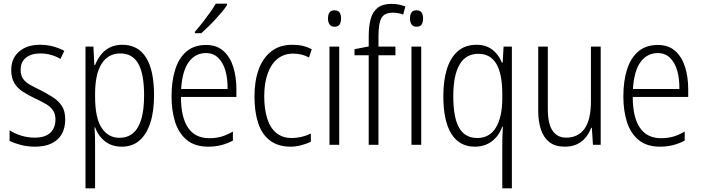

<svg xmlns="http://www.w3.org/2000/svg" viewBox="-20 -786 3804 1042"><path d="M334 -138Q334 -92 315.5 -59Q297 -26 260.5 -8Q224 10 171 10Q129 10 93 0.5Q57 -9 32 -21V-79Q61 -60 96.5 -49.5Q132 -39 168 -39Q225 -39 253 -65.5Q281 -92 281 -138Q281 -168 267 -188Q253 -208 227.5 -222.5Q202 -237 170 -252Q134 -269 104.5 -288Q75 -307 58 -335Q41 -363 41 -407Q41 -469 83.5 -506Q126 -543 197 -543Q235 -543 268 -534Q301 -525 329 -510L308 -466Q286 -480 257 -488Q228 -496 199 -496Q150 -496 121 -473Q92 -450 92 -407Q92 -377 105.5 -358Q119 -339 143.5 -325.5Q168 -312 199 -297Q234 -279 265 -259.5Q296 -240 315 -212Q334 -184 334 -138Z M643 -543Q729 -543 772.5 -474Q816 -405 816 -269Q816 -181 795.5 -118.5Q775 -56 736.5 -23Q698 10 641 10Q587 10 550 -19Q513 -48 496 -95H493Q495 -67 495.5 -43Q496 -19 496 3V236H444V-533H487L492 -433H496Q509 -466 529.5 -491Q550 -516 578.5 -529.5Q607 -543 643 -543ZM633 -496Q567 -496 531.5 -440Q496 -384 496 -275V-263Q496 -145 532 -91.5Q568 -38 628 -38Q671 -38 701 -62.5Q731 -87 746.5 -138Q762 -189 762 -268Q762 -385 730.5 -440.5Q699 -496 633 -496Z M1098 -542Q1156 -542 1192.5 -509.5Q1229 -477 1246 -422.5Q1263 -368 1263 -301V-260H962Q962 -150 1000.5 -93Q1039 -36 1116 -36Q1150 -36 1179.5 -44Q1209 -52 1244 -72V-23Q1214 -7 1181 1.5Q1148 10 1110 10Q1037 10 993 -27Q949 -64 930 -125.5Q911 -187 911 -262Q911 -346 931 -409Q951 -472 992.5 -507Q1034 -542 1098 -542ZM1098 -498Q1040 -498 1004.5 -449.5Q969 -401 963 -303H1215Q1216 -358 1203.5 -402Q1191 -446 1164.5 -472Q1138 -498 1098 -498ZM1212 -758Q1201 -741 1184.5 -721.5Q1168 -702 1149 -681Q1130 -660 1110 -641Q1090 -622 1073 -606H1038V-614Q1060 -639 1081 -666Q1102 -693 1120.5 -719Q1139 -745 1151 -766H1212Z M1558 10Q1489 10 1445 -23.5Q1401 -57 1381 -118.5Q1361 -180 1361 -263Q1361 -345 1383.5 -408Q1406 -471 1452 -507Q1498 -543 1566 -543Q1599 -543 1623.5 -537Q1648 -531 1672 -519L1657 -474Q1634 -486 1613 -490.5Q1592 -495 1571 -495Q1522 -495 1487 -467.5Q1452 -440 1433 -387.5Q1414 -335 1414 -264Q1414 -195 1430 -143.5Q1446 -92 1479.5 -64.5Q1513 -37 1564 -37Q1589 -37 1615.5 -43Q1642 -49 1667 -61V-17Q1646 -6 1615.5 2Q1585 10 1558 10Z M1821 -533V0H1768V-533ZM1795 -730Q1816 -730 1823.5 -717.5Q1831 -705 1831 -686Q1831 -666 1823.5 -653.5Q1816 -641 1795 -641Q1777 -641 1768.5 -653.5Q1760 -666 1760 -686Q1760 -706 1768 -718Q1776 -730 1795 -730Z M2126 -486H2034V0H1981V-486H1904V-519L1981 -534V-587Q1981 -643 1991.5 -682.5Q2002 -722 2029.5 -743.5Q2057 -765 2104 -765Q2126 -765 2143 -761.5Q2160 -758 2180 -751L2168 -707Q2153 -713 2138.5 -715Q2124 -717 2111 -717Q2067 -717 2050.5 -689Q2034 -661 2034 -589V-533H2126Z M2266 -533V0H2213V-533ZM2240 -730Q2261 -730 2268.5 -717.5Q2276 -705 2276 -686Q2276 -666 2268.5 -653.5Q2261 -641 2240 -641Q2222 -641 2213.5 -653.5Q2205 -666 2205 -686Q2205 -706 2213 -718Q2221 -730 2240 -730Z M2706 9Q2706 -11 2706.5 -40Q2707 -69 2709 -99H2706Q2687 -47 2648.5 -18.5Q2610 10 2557 10Q2473 10 2429.5 -60Q2386 -130 2386 -264Q2386 -349 2405.5 -411.5Q2425 -474 2465 -508.5Q2505 -543 2567 -543Q2616 -543 2650.5 -517.5Q2685 -492 2704 -446H2708L2713 -533H2758V236H2706ZM2570 -37Q2637 -37 2671.5 -94Q2706 -151 2706 -254V-273Q2706 -386 2673.5 -440Q2641 -494 2576 -494Q2508 -494 2474 -435.5Q2440 -377 2440 -264Q2440 -147 2472 -92Q2504 -37 2570 -37Z M3240 -533V0H3198L3192 -92H3188Q3178 -64 3159 -40.5Q3140 -17 3112 -3.5Q3084 10 3045 10Q2994 10 2962.5 -14Q2931 -38 2916 -82Q2901 -126 2901 -185V-533H2953V-196Q2953 -115 2978.5 -77Q3004 -39 3053 -39Q3117 -39 3152 -87Q3187 -135 3187 -237V-533Z M3550 -542Q3608 -542 3644.5 -509.5Q3681 -477 3698 -422.5Q3715 -368 3715 -301V-260H3414Q3414 -150 3452.5 -93Q3491 -36 3568 -36Q3602 -36 3631.5 -44Q3661 -52 3696 -72V-23Q3666 -7 3633 1.5Q3600 10 3562 10Q3489 10 3445 -27Q3401 -64 3382 -125.5Q3363 -187 3363 -262Q3363 -346 3383 -409Q3403 -472 3444.5 -507Q3486 -542 3550 -542ZM3550 -498Q3492 -498 3456.5 -449.5Q3421 -401 3415 -303H3667Q3668 -358 3655.5 -402Q3643 -446 3616.5 -472Q3590 -498 3550 -498Z"/></svg>

Font: Noto Sans Bengali Condensed Light
Style: Regular
Weight: 300
Width: 3
Designer: Jelle Bosma - Monotype Design Team
Foundry: Monotype Imaging Inc.
Version: Version 2.003